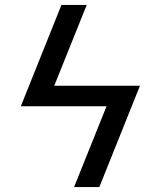

<svg xmlns="http://www.w3.org/2000/svg" viewBox="-20 -755 640 775"><path d="M381 0H279L410 -326H64L228 -735H330L199 -409H545Z"/></svg>

Font: Iosevka Md Ex Obl
Style: Regular
Weight: 500
Width: 7
Italic angle: -9°
Monospace: yes
Designer: Belleve Invis
Foundry: Belleve Invis
Version: Version 32.5.0; ttfautohint (v1.8.4)